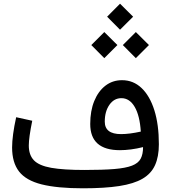

<svg xmlns="http://www.w3.org/2000/svg" viewBox="-20 -1018 928 1038"><path d="M753.4 -222.7Q720.2 -214.4 688 -210.2Q655.8 -206.1 628.4 -206.1Q467.8 -206.1 467.8 -347.7Q467.8 -418.5 489.5 -471.7Q511.2 -524.9 549.8 -554.7Q588.4 -584.5 639.6 -584.5Q700.7 -584.5 745.4 -542Q790 -499.5 814.5 -421.9Q838.9 -344.2 838.9 -238.3Q838.9 -170.9 818.1 -125Q797.4 -79.1 750.5 -51.8Q703.6 -24.4 624.8 -12.2Q545.9 0 429.2 0Q289.6 0 205.1 -21.2Q120.6 -42.5 83 -90.8Q45.4 -139.2 45.4 -220.7Q45.4 -252.4 51 -293.9Q56.6 -335.4 67.4 -384.3L154.3 -365.2Q135.7 -273.9 135.7 -231.4Q135.7 -180.2 163.3 -151.4Q190.9 -122.6 256.6 -110.8Q322.3 -99.1 437 -99.1Q535.6 -99.1 597.9 -104.2Q660.2 -109.4 693.8 -122.6Q727.5 -135.7 740.5 -159.9Q753.4 -184.1 753.4 -222.7ZM741.2 -306.6Q735.8 -392.6 708.3 -439.9Q680.7 -487.3 636.2 -487.3Q596.7 -487.3 571.5 -451.4Q546.4 -415.5 546.4 -360.4Q546.4 -293 634.3 -293Q679.7 -293 741.2 -306.6ZM559.1 -927.7 628.9 -998 699.7 -927.7 628.9 -857.4ZM644 -774.4 714.4 -844.7 785.2 -774.4 714.4 -703.6ZM473.6 -774.4 543.9 -844.7 614.7 -774.4 543.9 -703.6Z"/></svg>

Font: Estedad-FD Medium
Style: Regular
Weight: 500
Designer: Amin Abedi
Version: Version 7.3